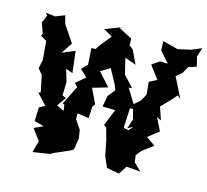

<svg xmlns="http://www.w3.org/2000/svg" viewBox="-109 -857 1101 1021"><g transform="rotate(15 441.5 -346.0)"><path d="M617 -205 589 -211 594 -320H617L612 -338L559 -424L577 -426L522 -486L501 -573L563 -551L527 -626L506 -642L504 -680L429 -719L456 -731L353 -691L402 -663L354 -604L336 -577L313 -576L319 -485L288 -455L328 -418L276 -374L294 -356L242 -252L252 -248L257 -215L216 -235L251 -284L230 -293L232 -367L212 -435L250 -421L236 -540L166 -511L207 -572L146 -663L135 -702V-709L84 -689L29 -695L55 -671L43 -686L23 -639L44 -582L38 -570L71 -551L80 -449L70 -400L91 -374H94L114 -279L102 -274L156 -216L125 -199L122 -123L176 -109L126 -86L171 -26L154 39L246 25L268 13L357 -26L364 -35L373 -94L366 -140L332 -190V-222L395 -212L399 -278L410 -292L371 -373L454 -397L389 -469L440 -500L484 -419L494 -392L462 -352L451 -291L521 -290L484 -199L513 -176L496 -198L516 -124L533 -40L558 18L627 31L657 -15L734 -9L693 -49L688 -87L712 -117L771 -161L721 -196L780 -242L745 -312L770 -300L746 -370C772 -397 798 -423 822 -452L840 -437L784 -548L816 -574L836 -611L880 -626L867 -679L883 -728L828 -705L757 -689L673 -711L675 -660L727 -601L684 -602L643 -574L696 -503L654 -482L661 -413L640 -375L605 -344L625 -266L607 -213L637 -229Z"/></g></svg>

Font: Asimov Aggro
Style: Medium
Weight: 500
Designer: Google
Version: Version 2.000980; 2014